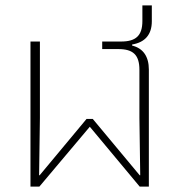

<svg xmlns="http://www.w3.org/2000/svg" viewBox="-20 -692 661 712"><path d="M93 0H126L313 -222L498 0H532V-434C532 -482 511 -513 470 -523V-527C518 -535 543 -564 543 -613V-672H508V-614C508 -559 483 -538 429 -538H359V-510H419C473 -510 497 -489 497 -433V-255L500 -42H498L324 -251H301L127 -42H125L128 -255V-538H93Z"/></svg>

Font: IBM Plex Thai ExtraLight
Style: Regular
Weight: 200
Designer: Mike Abbink, Paul van der Laan, Pieter van Rosmalen, Ben Mitchell, Mark Frömberg
Foundry: Bold Monday
Version: Version 1.0